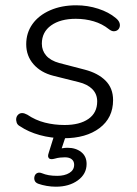

<svg xmlns="http://www.w3.org/2000/svg" viewBox="-20 -514 518 725"><path d="M221 8Q173 8 130 -4Q87 -16 56 -37Q46 -42 43 -51Q40 -60 41.5 -68Q43 -76 49 -81.5Q55 -87 63.5 -87Q72 -87 83 -81Q114 -60 149.5 -51Q185 -42 224 -42Q281 -42 314 -65Q347 -88 347 -131Q347 -159 328.5 -177.5Q310 -196 277 -204L181 -228Q134 -240 106.5 -271.5Q79 -303 79 -347Q79 -390 102.5 -423Q126 -456 169 -475Q212 -494 268 -494Q311 -494 351 -481Q391 -468 417 -446Q427 -438 430.5 -429.5Q434 -421 432 -413Q430 -405 424 -400.5Q418 -396 409.5 -396Q401 -396 391 -404Q366 -424 334 -433.5Q302 -443 266 -443Q208 -443 173 -418Q138 -393 138 -349Q138 -323 154.5 -304Q171 -285 204 -276L300 -251Q350 -238 378.5 -209.5Q407 -181 407 -136Q407 -69 356 -30.5Q305 8 221 8ZM191 191Q174 191 156.5 188Q139 185 125 180Q114 176 111 168Q108 160 110.5 151.5Q113 143 120.5 139.5Q128 136 138 140Q150 145 164 147.5Q178 150 196 150Q224 150 242 139Q260 128 260 108Q260 95 251 87.5Q242 80 225 80Q217 80 207 81Q197 82 187 85Q180 87 174.5 87Q169 87 165 84Q162 80 161.5 76Q161 72 164 63L190 -20H235L210 55L189 51Q202 48 213.5 46Q225 44 235 44Q266 44 286.5 60Q307 76 307 105Q307 143 274 167Q241 191 191 191Z"/></svg>

Font: Nunito ExtraLight Light
Style: Italic
Weight: 300
Italic angle: -9°
Version: Version 3.602